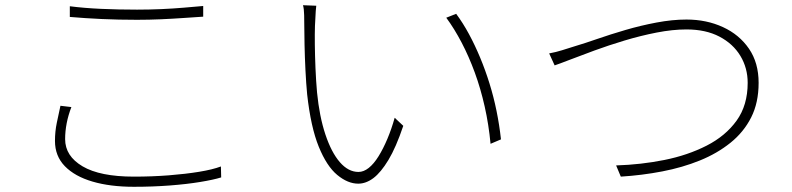

<svg xmlns="http://www.w3.org/2000/svg" viewBox="-20 -706 3040 737"><path d="M248 -682Q302 -675 368 -672Q434 -669 506 -669Q553 -669 598.5 -671Q644 -673 685 -676.5Q726 -680 760 -683V-642Q727 -640 685 -637Q643 -634 597.5 -632Q552 -630 506 -630Q434 -630 370 -633Q306 -636 248 -641ZM254 -295Q242 -264 236 -233Q230 -202 230 -172Q230 -107 297 -67.5Q364 -28 494 -28Q564 -28 628 -33Q692 -38 744 -46.5Q796 -55 828 -67L829 -25Q800 -16 748.5 -7.5Q697 1 631.5 6Q566 11 494 11Q403 11 335 -9Q267 -29 229 -68Q191 -107 191 -165Q191 -201 198 -234.5Q205 -268 212 -300Z M1194 -684Q1193 -677 1192 -663.5Q1191 -650 1190.5 -635Q1190 -620 1189 -607Q1188 -577 1188.5 -534.5Q1189 -492 1191 -444Q1193 -396 1197 -351Q1206 -259 1229 -190Q1252 -121 1284.5 -83.5Q1317 -46 1356 -46Q1376 -46 1395.5 -61.5Q1415 -77 1433 -106Q1451 -135 1467 -173Q1483 -211 1495 -254L1528 -223Q1500 -140 1471 -92Q1442 -44 1413.5 -22.5Q1385 -1 1355 -1Q1315 -1 1274.5 -34.5Q1234 -68 1203.5 -143Q1173 -218 1159 -344Q1155 -386 1152.5 -436.5Q1150 -487 1149 -533.5Q1148 -580 1148 -607Q1148 -622 1147.5 -647.5Q1147 -673 1143 -686ZM1731 -653Q1757 -618 1780 -575.5Q1803 -533 1823 -485Q1843 -437 1859 -385.5Q1875 -334 1886 -280Q1897 -226 1903 -171L1863 -154Q1856 -228 1840.5 -297Q1825 -366 1802.5 -427.5Q1780 -489 1752 -542.5Q1724 -596 1693 -638Z M2088 -501Q2115 -506 2137 -513Q2159 -520 2188 -529Q2222 -539 2272.5 -556.5Q2323 -574 2381 -591Q2439 -608 2500 -619.5Q2561 -631 2615 -631Q2692 -631 2755 -602Q2818 -573 2855 -519Q2892 -465 2892 -388Q2892 -312 2863.5 -255.5Q2835 -199 2784 -158Q2733 -117 2666.5 -90Q2600 -63 2522 -48Q2444 -33 2363 -28L2345 -71Q2441 -74 2530.5 -92Q2620 -110 2692.5 -147Q2765 -184 2807.5 -243Q2850 -302 2850 -388Q2850 -445 2822 -491.5Q2794 -538 2741.5 -565.5Q2689 -593 2615 -593Q2562 -593 2500.5 -581Q2439 -569 2377.5 -550.5Q2316 -532 2261.5 -512Q2207 -492 2167 -476.5Q2127 -461 2109 -455Z"/></svg>

Font: Noto Sans SC Thin ExtraLight
Style: Regular
Weight: 250
Version: Version 2.004-H2;hotconv 1.0.118;makeotfexe 2.5.65603